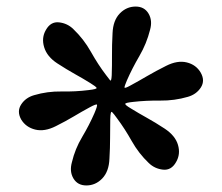

<svg xmlns="http://www.w3.org/2000/svg" viewBox="-20 -813 678 586"><path d="M379.5 -482Q403 -467.5 428.2 -453.5Q453.5 -439.5 482.5 -420.5Q515 -399 523.2 -370.8Q531.5 -342.5 517.5 -318.5Q503 -292.5 477.5 -295.2Q452 -298 434 -315.5Q403.5 -344.5 382.2 -382.2Q361 -420 337.5 -451.5Q327.5 -465.5 322.2 -470.8Q317 -476 316.5 -448.5Q316 -421 316 -391.8Q316 -362.5 314 -328.5Q312.5 -289.5 292 -268.2Q271.5 -247 243.5 -247Q217 -247 204.2 -268.2Q191.5 -289.5 199.5 -318Q209 -358.5 230.8 -395Q252.5 -431.5 268 -467Q278 -490.5 276 -493.5Q274 -496.5 253 -485Q229 -472 204.8 -457.5Q180.5 -443 150.5 -428Q116 -410.5 87.5 -417.5Q59 -424.5 44.5 -448.5Q31 -473 44.5 -494Q58 -515 84 -522.5Q124.5 -534.5 167.5 -533.8Q210.5 -533 250 -538Q277 -541 274.8 -545Q272.5 -549 255.5 -559.5Q233 -573.5 208.2 -587.2Q183.5 -601 155 -619.5Q123.5 -640 114.8 -668.8Q106 -697.5 120 -721.5Q134.5 -747.5 160 -744.8Q185.5 -742 203.5 -724.5Q235.5 -694 257.5 -654.8Q279.5 -615.5 304 -583.5Q311.5 -573.5 315.8 -568.2Q320 -563 321 -583.5Q322 -613 321.8 -644Q321.5 -675 323.5 -711.5Q325 -750.5 345.5 -771.8Q366 -793 394 -793Q420.5 -793 433.2 -771.8Q446 -750.5 438 -722Q427.5 -680 405.5 -642.2Q383.5 -604.5 367.5 -568Q360 -550.5 360 -546.2Q360 -542 378 -552Q403 -565.5 429 -580.8Q455 -596 487 -612Q521.5 -629.5 550 -622.5Q578.5 -615.5 592.5 -591.5Q606.5 -567 593 -546Q579.5 -525 553.5 -517.5Q512.5 -505.5 469.2 -506Q426 -506.5 386.5 -502Q362 -499.5 362.2 -495.8Q362.5 -492 379.5 -482Z"/></svg>

Font: Besley* Narrow Medium
Style: Italic
Weight: 500
Width: 4
Italic angle: -13°
Designer: Owen Earl
Foundry: indestructible type*
Version: Version 3.000; ttfautohint (v1.8.3)